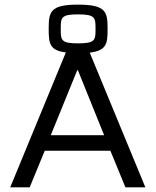

<svg xmlns="http://www.w3.org/2000/svg" viewBox="-20 -808 671 828"><path d="M367 -581C440 -590 444 -620 444 -683C444 -757 438 -788 316 -788C196 -788 190 -757 190 -683C190 -621 194 -590 264 -582L24 0H108L173 -158H456L521 0H607ZM242 -683C242 -732 243 -746 316 -746C391 -746 392 -732 392 -683C392 -635 391 -621 316 -621C243 -621 242 -635 242 -683ZM199 -225 313 -505H316L429 -225Z"/></svg>

Font: Saira UNSAM SC
Style: Regular
Weight: 400
Designer: Hector Gatti with collaboration of the Omnibus-Type team
Foundry: Omnibus-Type
Version: Version 1.072;PS 001.072;hotconv 1.0.88;makeotf.lib2.5.64775